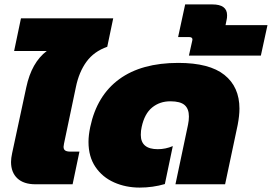

<svg xmlns="http://www.w3.org/2000/svg" viewBox="-20 -835 1232 870"><path d="M30 -101Q30 -118 35 -141L99 -439Q123 -552 192 -604H44L75 -752H493L466 -623Q406 -602 372 -555.5Q338 -509 324 -441L270 -184Q268 -174 268 -170Q268 -158 275.5 -153Q283 -148 299 -148H340L309 0H141Q87 0 58.5 -27Q30 -54 30 -101Z M381 -192Q381 -222 389 -260Q419 -402 520 -476Q621 -550 788 -550Q929 -550 997 -495.5Q1065 -441 1065 -343Q1065 -311 1057 -269L1000 0H775L832 -270Q836 -289 836 -307Q836 -342 816.5 -359Q797 -376 752 -376Q704 -376 669.5 -348Q635 -320 622 -260Q618 -243 618 -224Q618 -159 695 -159Q730 -159 763 -173L727 -1Q672 15 613 15Q550 15 497 -8.5Q444 -32 412.5 -78.5Q381 -125 381 -192Z M851 -650 852 -656Q852 -667 837 -667H787L819 -815H942Q1009 -815 1009 -766Q1009 -753 1007 -746L1002 -721H1192L1162 -583H836Z"/></svg>

Font: Prompt Black
Style: Italic
Weight: 900
Italic angle: -12°
Designer: Katatrad Team
Foundry: CadsonDemak
Version: Version 1.001